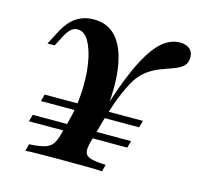

<svg xmlns="http://www.w3.org/2000/svg" viewBox="-89 -677 803 773"><g transform="rotate(15 312.5 -291.0)"><path d="M80.6 0 87.9 -29Q129 -31.5 151.2 -37.9Q173.4 -44.4 184.3 -59.3Q195.2 -74.2 202.4 -102.4L216.1 -153.2Q234.7 -218.5 238.3 -284.7Q241.9 -350.8 233.1 -405.6Q224.2 -460.5 205.2 -493.5Q186.3 -526.6 158.1 -526.6Q142.7 -526.6 131 -516.5Q119.4 -506.5 105.6 -480.6L84.7 -440.3H54.8L84.7 -497.6Q99.2 -525 117.3 -544Q135.5 -562.9 158.9 -572.6Q182.3 -582.3 211.3 -582.3Q300.8 -582.3 337.1 -487.1Q373.4 -391.9 350.8 -218.5L336.3 -212.1Q365.3 -310.5 393.1 -380.6Q421 -450.8 449.2 -495.6Q477.4 -540.3 507.3 -561.3Q537.1 -582.3 569.4 -582.3Q595.2 -582.3 610.1 -569.8Q625 -557.3 625 -535.5Q625 -510.5 610.5 -497.6Q596 -484.7 572.2 -476.2Q548.4 -467.7 520.2 -457.3Q491.9 -446.8 464.9 -426.6Q437.9 -406.5 416.9 -368.5Q406.5 -349.2 394.8 -322.2Q383.1 -295.2 373 -265.7Q362.9 -236.3 354.8 -208.9L325 -102.4Q316.9 -73.4 320.6 -58.1Q324.2 -42.7 344.8 -36.7Q365.3 -30.6 407.3 -29L400 0Q376.6 -1.6 337.1 -2Q297.6 -2.4 241.1 -2.4Q183.1 -2.4 141.9 -2Q100.8 -1.6 80.6 0ZM63.7 -118.5 71.8 -147.6H481.5L473.4 -118.5ZM89.5 -209.7 96.8 -238.7H277.4L275.8 -209.7ZM327.4 -209.7 338.7 -238.7H506.5L498.4 -209.7Z"/></g></svg>

Font: Playfair 5pt SemiExpanded Light
Style: Bold Italic
Weight: 700
Italic angle: -15.6°
Version: Version 2.001;gftools[0.9.30]